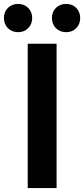

<svg xmlns="http://www.w3.org/2000/svg" viewBox="-51 -964 431 984"><path d="M91 0H239V-740H91ZM42 -799C84 -799 114 -830 114 -872C114 -913 84 -944 42 -944C-1 -944 -31 -913 -31 -872C-31 -830 -1 -799 42 -799ZM288 -799C331 -799 360 -830 360 -872C360 -913 331 -944 288 -944C245 -944 215 -913 215 -872C215 -830 245 -799 288 -799Z"/></svg>

Font: Genne Gothic Bold
Style: Regular
Weight: 700
Designer: Ryoko NISHIZUKA (kana & ideographs); Paul D. Hunt (Latin, Greek & Cyrillic); Wenlong ZHANG (bopomofo); Sandoll Communica
Foundry: Adobe Systems Incorporated
Version: Version 1.004;PS 1.004;hotconv 16.6.51;makeotf.lib2.5.65220